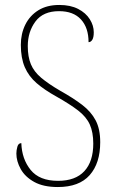

<svg xmlns="http://www.w3.org/2000/svg" viewBox="-20 -744 465 774"><path d="M213 10Q155 10 118 -10.5Q81 -31 63.5 -62.5Q46 -94 46 -125Q46 -138 50 -152.5Q54 -167 66 -167Q68 -103 103.5 -59Q139 -15 214 -15Q284 -15 320 -54Q356 -93 356 -165Q356 -211 342 -242Q328 -273 295 -298.5Q262 -324 207 -355Q160 -381 128 -408.5Q96 -436 80 -473Q64 -510 64 -563Q64 -608 82 -644.5Q100 -681 134.5 -702.5Q169 -724 219 -724Q264 -724 295 -708Q326 -692 342 -666.5Q358 -641 358 -614Q358 -593 352 -583.5Q346 -574 337 -574Q337 -632 306.5 -665.5Q276 -699 218 -699Q154 -699 123 -657.5Q92 -616 92 -558Q92 -515 104.5 -485Q117 -455 146 -430.5Q175 -406 223 -378Q275 -349 311 -321.5Q347 -294 365.5 -259Q384 -224 384 -171Q384 -86 341.5 -38Q299 10 213 10Z"/></svg>

Font: Noto Serif Armenian Condensed Thin
Style: Regular
Weight: 100
Width: 3
Designer: Monotype Design Team
Foundry: Monotype Imaging Inc.
Version: Version 2.008; ttfautohint (v1.8.4.7-5d5b)